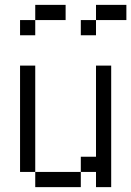

<svg xmlns="http://www.w3.org/2000/svg" viewBox="-20 -770 540 790"><path d="M250 -687.5V-750H125V-687.5H62.5V-625H125V-687.5ZM500 -687.5V-750H375V-687.5H312.5V-625H375V-687.5ZM125 -62.5V0H312.5V-62.5ZM125 -62.5V-500H62.5V-62.5ZM375 -62.5V0H437.5Q437.5 0 437.5 -500H375Q375 -500 375 -125H312.5V-62.5Z"/></svg>

Font: CalcUnifontExMono
Style: Regular
Weight: 500
Version: Version 15.0.06